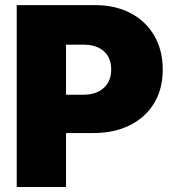

<svg xmlns="http://www.w3.org/2000/svg" viewBox="-20 -748 696 768"><path d="M46.9 0V-727.5H360.4Q441.4 -727.5 502.2 -695.6Q563 -663.6 596.9 -605.5Q630.9 -547.4 630.9 -469.7Q630.9 -391.6 596.2 -334.7Q561.5 -277.8 499 -246.8Q436.5 -215.8 353.5 -215.8H244.1V0ZM244.1 -369.1H313.5Q365.7 -369.1 395.3 -396.5Q424.8 -423.8 424.8 -469.7Q424.8 -517.1 395.3 -543.2Q365.7 -569.3 313.5 -569.3H244.1Z"/></svg>

Font: Inter Black
Style: Regular
Weight: 900
Designer: Rasmus Andersson
Foundry: rsms
Version: Version 4.000;git-a52131595